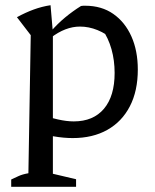

<svg xmlns="http://www.w3.org/2000/svg" viewBox="-20 -521 595 737"><path d="M259 9Q225 9 187 2.5Q149 -4 108 -18L127 -85Q169 -70 202.5 -62.5Q236 -55 263 -55Q338 -55 379 -103.5Q420 -152 420 -241Q420 -289 408 -332Q396 -375 371 -411L420 -365Q355 -419 287 -419Q231 -419 175 -376L174 -399Q201 -430 230 -454Q259 -478 291 -498Q295 -499 299.5 -499Q304 -499 307 -499Q370 -499 415 -467.5Q460 -436 484.5 -381Q509 -326 509 -254Q509 -172 478.5 -113Q448 -54 392 -22.5Q336 9 259 9ZM23 196V168Q36 162 51 155Q66 148 89 144L98 -386L45 -455Q78 -473 109.5 -484.5Q141 -496 174 -501L183 -396V146L272 167V196Z"/></svg>

Font: Piazzolla Thin Medium
Style: Regular
Weight: 500
Version: Version 2.005